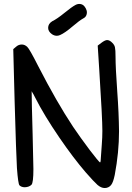

<svg xmlns="http://www.w3.org/2000/svg" viewBox="-20 -948 667 968"><path d="M360.4 -922.9Q373 -929.7 385.3 -927.7Q397.5 -925.8 405.3 -916.5Q413.1 -907.2 416.5 -896Q419.9 -884.8 416 -873Q412.1 -861.3 400.4 -855.5Q381.8 -845.7 344.7 -814Q307.6 -782.2 283.2 -771.5Q274.4 -767.6 266.6 -767.6Q253.9 -767.6 242.2 -775.4Q222.7 -789.1 222.7 -807.6Q222.7 -828.1 243.2 -840.8Q267.6 -852.5 304.7 -882.8Q341.8 -913.1 360.4 -922.9ZM141.6 -484.4 139.6 -488.3Q139.6 -441.4 144.5 -270.5Q148.4 -96.7 148.4 -95.7Q148.4 -26.4 138.7 -16.6Q127 -4.9 105.5 -3.9Q87.9 -3.9 78.1 -13.7Q71.3 -21.5 65.4 -100.6Q61.5 -165 53.7 -439.5L46.9 -699.2V-700.2L47.9 -701.2L60.5 -711.9Q73.2 -723.6 89.8 -723.6Q104.5 -723.6 117.2 -711.9Q128.9 -701.2 171.9 -616.2Q265.6 -433.6 348.6 -308.6Q384.8 -254.9 432.6 -191.4Q476.6 -133.8 484.4 -128.9Q486.3 -129.9 487.3 -135.7Q487.3 -138.7 493.2 -218.8Q496.1 -254.9 496.1 -288.1Q496.1 -350.6 480.5 -594.7L472.7 -716.8V-717.8L473.6 -718.8L490.2 -731.4Q507.8 -745.1 519.5 -746.1Q533.2 -746.1 546.9 -731.4Q557.6 -720.7 559.6 -709Q562.5 -697.3 562.5 -661.1Q562.5 -607.4 571.3 -484.4Q579.1 -378.9 580.1 -286.1Q580.1 -180.7 558.6 -66.4Q554.7 -47.9 550.3 -35.2Q545.9 -22.5 540 -15.1Q534.2 -7.8 525.9 -3.9Q517.6 0 507.8 0Q490.2 0 471.7 -15.6Q454.1 -31.2 412.1 -79.1Q350.6 -150.4 280.3 -252.9Q202.1 -367.2 157.2 -456.1Q152.3 -465.8 148.9 -472.2Q145.5 -478.5 141.6 -484.4Z"/></svg>

Font: sage sans
Style: Regular
Weight: 400
Version: Version 001.032